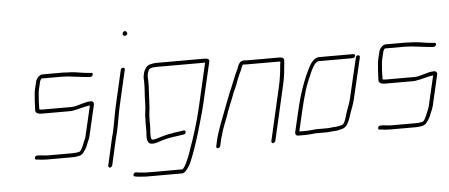

<svg xmlns="http://www.w3.org/2000/svg" viewBox="-51 -766 2348 1003"><g transform="rotate(-5 1123.0 -264.5)"><path d="M438 -446H431C423 -446 409 -449 402 -449C373 -454 341 -459 307 -459C300 -460 294 -460 287 -460H183C168 -460 151 -440 148 -425L138 -383C135 -371 135 -358 134 -348C131 -324 132 -302 130 -277C129 -262 144 -256 162 -256H313C326 -256 333 -260 345 -261C368 -266 392 -274 417 -277L380 -118C379 -112 376 -106 374 -101C368 -89 353 -40 339 -40C328 -37 315 -36 303 -36H177C159 -36 142 -40 126 -40H120C114 -40 108 -36 107 -30C106 -24 108 -19 114 -19H120C124 -19 129 -18 134 -17C145 -16 160 -15 172 -15H298C322 -15 351 -17 361 -34L371 -48C375 -53 378 -59 381 -66C387 -84 396 -98 401 -118L438 -278C441 -289 435 -298 424 -298C386 -298 354 -277 318 -277H167C162 -277 157 -278 152 -279V-280C153 -298 152 -319 154 -335C156 -351 155 -366 159 -383L169 -425C169 -427 174 -436 178 -439H281C288 -439 295 -439 302 -438C308 -438 314 -438 320 -437C345 -434 373 -431 396 -428C405 -428 418 -425 426 -425H433C439 -425 445 -430 446 -436C447 -442 444 -446 438 -446Z M594 -448 552 -265C541 -217 535 -170 524 -123C519 -107 516 -92 513 -79L485 45C484 50 488 56 493 56C498 56 505 50 506 45L534 -79C537 -93 541 -107 545 -122C556 -170 562 -217 573 -265L615 -448C616 -454 613 -458 607 -458C601 -458 595 -454 594 -448ZM621 -629C625 -624 630 -619 639 -626C648 -633 644 -639 640 -644C632 -655 615 -640 621 -629Z M1021 -468H783C771 -468 755 -465 745 -462C730 -457 717 -438 713 -419C708 -399 709 -394 710 -375C711 -342 706 -304 706 -270C706 -247 703 -224 700 -200C699 -179 700 -171 699 -153V-131V-114L698 -100C696 -81 699 -50 719 -50C733 -48 743 -51 756 -55C782 -64 807 -71 837 -75L852 -77C864 -79 880 -81 892 -83C906 -84 907 -105 894 -104C882 -102 867 -100 854 -98L838 -96C837 -95 834 -94 831 -94C812 -92 790 -86 773 -81C759 -77 739 -68 724 -71C723 -71 723 -72 722 -74C716 -92 720 -113 721 -136V-157C721 -173 721 -184 722 -203L726 -237C727 -250 727 -262 728 -274C729 -308 733 -348 732 -381L731 -402C731 -406 732 -412 734 -419C736 -426 738 -431 741 -436C747 -445 766 -447 778 -447H1036L986 -230C973 -172 954 -106 935 -50C921 -13 910 29 893 62C889 72 878 93 869 98H682C673 98 644 95 636 94L627 92C614 91 605 112 619 113L628 115C637 116 668 119 678 119H867C884 119 905 84 913 67C935 16 953 -40 970 -96C983 -144 996 -183 1007 -230L1058 -449C1063 -469 1042 -468 1021 -468Z M1077 -7 1083 -34C1084 -39 1086 -48 1090 -59C1098 -94 1112 -122 1124 -156C1138 -200 1156 -237 1172 -281C1180 -298 1185 -308 1191 -325C1194 -336 1201 -350 1205 -361C1210 -376 1222 -393 1225 -408C1227 -412 1229 -420 1235 -420C1242 -419 1250 -419 1257 -419H1414C1419 -419 1423 -419 1427 -418H1428C1428 -414 1427 -409 1426 -404C1423 -368 1419 -332 1410 -292L1345 -8C1344 -3 1347 3 1352 3C1357 3 1365 -3 1366 -8L1431 -292C1438 -322 1443 -353 1445 -381C1446 -395 1449 -413 1449 -425C1447 -439 1436 -440 1419 -440H1262C1255 -440 1248 -440 1241 -441C1221 -442 1211 -427 1205 -410C1203 -401 1195 -387 1192 -380C1186 -364 1176 -344 1170 -327C1164 -310 1159 -302 1152 -284C1140 -253 1128 -224 1117 -194C1098 -142 1075 -91 1062 -34L1056 -7C1055 -1 1057 4 1063 4C1069 4 1076 -1 1077 -7Z M1811 -424H1631C1612 -424 1593 -405 1583 -388C1547 -322 1519 -242 1499 -154L1473 -43C1471 -34 1477 -25 1486 -25H1530C1545 -25 1565 -28 1580 -29H1637C1654 -29 1671 -33 1687 -33C1696 -33 1712 -38 1720 -40C1751 -48 1761 -92 1772 -125L1780 -146C1786 -163 1788 -168 1793 -187L1844 -405C1845 -411 1841 -416 1835 -416C1829 -416 1824 -411 1823 -405L1772 -188C1767 -169 1765 -166 1759 -149L1751 -127C1745 -109 1736 -65 1720 -60L1703 -56C1698 -55 1693 -54 1690 -54C1674 -54 1658 -50 1642 -50H1584C1571 -49 1549 -46 1535 -46H1495L1520 -154C1527 -186 1537 -221 1546 -252C1556 -288 1572 -321 1585 -352C1592 -366 1603 -390 1616 -398C1620 -401 1623 -403 1626 -403H1806C1812 -403 1819 -408 1820 -414C1821 -420 1817 -424 1811 -424Z M2238 -446H2231C2223 -446 2209 -449 2202 -449C2173 -454 2141 -459 2107 -459C2100 -460 2094 -460 2087 -460H1983C1968 -460 1951 -440 1948 -425L1938 -383C1935 -371 1935 -358 1934 -348C1931 -324 1932 -302 1930 -277C1929 -262 1944 -256 1962 -256H2113C2126 -256 2133 -260 2145 -261C2168 -266 2192 -274 2217 -277L2180 -118C2179 -112 2176 -106 2174 -101C2168 -89 2153 -40 2139 -40C2128 -37 2115 -36 2103 -36H1977C1959 -36 1942 -40 1926 -40H1920C1914 -40 1908 -36 1907 -30C1906 -24 1908 -19 1914 -19H1920C1924 -19 1929 -18 1934 -17C1945 -16 1960 -15 1972 -15H2098C2122 -15 2151 -17 2161 -34L2171 -48C2175 -53 2178 -59 2181 -66C2187 -84 2196 -98 2201 -118L2238 -278C2241 -289 2235 -298 2224 -298C2186 -298 2154 -277 2118 -277H1967C1962 -277 1957 -278 1952 -279V-280C1953 -298 1952 -319 1954 -335C1956 -351 1955 -366 1959 -383L1969 -425C1969 -427 1974 -436 1978 -439H2081C2088 -439 2095 -439 2102 -438C2108 -438 2114 -438 2120 -437C2145 -434 2173 -431 2196 -428C2205 -428 2218 -425 2226 -425H2233C2239 -425 2245 -430 2246 -436C2247 -442 2244 -446 2238 -446Z"/></g></svg>

Font: Electronic
Style: ThnIt
Weight: 100
Version: Version 1.011